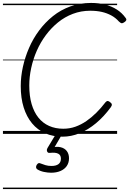

<svg xmlns="http://www.w3.org/2000/svg" viewBox="-20 -910 879 1305"><path d="M405 19Q340 19 287.5 -4Q235 -27 198 -71.5Q161 -116 141 -179.5Q121 -243 121 -325Q121 -389 135.5 -455Q150 -521 177.5 -584.5Q205 -648 246 -703Q287 -758 340 -800.5Q393 -843 458.5 -866.5Q524 -890 599 -890Q651 -890 694.5 -879Q738 -868 773.5 -845.5Q809 -823 834 -788Q841 -779 837.5 -771.5Q834 -764 822 -757Q812 -751 806 -752Q800 -753 788 -764Q766 -789 736.5 -805Q707 -821 672 -829Q637 -837 593 -837Q531 -837 475.5 -816Q420 -795 374 -757.5Q328 -720 291.5 -671Q255 -622 230 -565Q205 -508 192 -447.5Q179 -387 179 -329Q179 -257 195 -202.5Q211 -148 241 -110.5Q271 -73 314 -54Q357 -35 410 -35Q454 -35 493 -49Q532 -63 567.5 -87.5Q603 -112 635.5 -144.5Q668 -177 697 -215Q705 -224 712.5 -223.5Q720 -223 729 -215Q739 -208 740 -200Q741 -192 733 -181Q686 -117 632.5 -72.5Q579 -28 521.5 -4.5Q464 19 405 19ZM327 264Q305 264 278.5 258.5Q252 253 232 240Q225 234 225 226Q225 218 230 210Q236 201 242 199Q248 197 256 201Q271 207 289 212.5Q307 218 330 218Q361 218 377.5 205.5Q394 193 394 168Q394 144 375.5 134.5Q357 125 320 129Q312 130 308 128Q304 126 301 121Q298 114 298.5 108.5Q299 103 304 94L363 -4H406L341 107L326 94Q364 84 391.5 90.5Q419 97 434 116.5Q449 136 449 166Q449 196 434 218Q419 240 391.5 252Q364 264 327 264ZM0 365H776V375H0ZM0 -20H776V0H0ZM0 -505H776V-500H0ZM0 -885H776V-875H0Z"/></svg>

Font: Playwrite IS Guides
Style: Regular
Weight: 400
Designer: Veronika Burian, José Scaglione
Foundry: TypeTogether
Version: Version 1.003